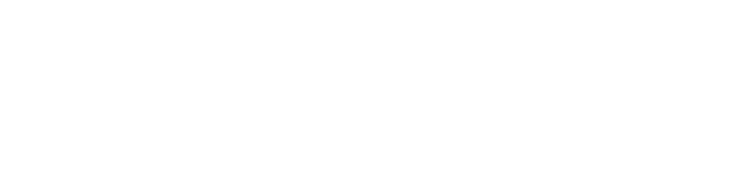

<svg xmlns="http://www.w3.org/2000/svg" viewBox="-20 -670 2440 640"><path d="M200 -50Q200 -50 200 -50Q200 -50 200 -50Q200 -50 200 -50Q200 -50 200 -50Q200 -50 200 -50Q200 -50 200 -50Q200 -50 200 -50Q200 -50 200 -50Q200 -50 200 -50Q200 -50 200 -50Q200 -50 200 -50Q200 -50 200 -50ZM300 -150Q300 -150 300 -150Q300 -150 300 -150Q300 -150 300 -150Q300 -150 300 -150Q300 -150 300 -150Q300 -150 300 -150Q300 -150 300 -150Q300 -150 300 -150Q300 -150 300 -150Q300 -150 300 -150Q300 -150 300 -150Q300 -150 300 -150ZM300 -250Q300 -250 300 -250Q300 -250 300 -250Q300 -250 300 -250Q300 -250 300 -250Q300 -250 300 -250Q300 -250 300 -250Q300 -250 300 -250Q300 -250 300 -250Q300 -250 300 -250Q300 -250 300 -250Q300 -250 300 -250Q300 -250 300 -250ZM200 -350Q200 -350 200 -350Q200 -350 200 -350Q200 -350 200 -350Q200 -350 200 -350Q200 -350 200 -350Q200 -350 200 -350Q200 -350 200 -350Q200 -350 200 -350Q200 -350 200 -350Q200 -350 200 -350Q200 -350 200 -350Q200 -350 200 -350ZM300 -450Q300 -450 300 -450Q300 -450 300 -450Q300 -450 300 -450Q300 -450 300 -450Q300 -450 300 -450Q300 -450 300 -450Q300 -450 300 -450Q300 -450 300 -450Q300 -450 300 -450Q300 -450 300 -450Q300 -450 300 -450Q300 -450 300 -450ZM300 -350Q300 -350 300 -350Q300 -350 300 -350Q300 -350 300 -350Q300 -350 300 -350Q300 -350 300 -350Q300 -350 300 -350Q300 -350 300 -350Q300 -350 300 -350Q300 -350 300 -350Q300 -350 300 -350Q300 -350 300 -350Q300 -350 300 -350ZM100 -250Q100 -250 100 -250Q100 -250 100 -250Q100 -250 100 -250Q100 -250 100 -250Q100 -250 100 -250Q100 -250 100 -250Q100 -250 100 -250Q100 -250 100 -250Q100 -250 100 -250Q100 -250 100 -250Q100 -250 100 -250Q100 -250 100 -250ZM100 -150Q100 -150 100 -150Q100 -150 100 -150Q100 -150 100 -150Q100 -150 100 -150Q100 -150 100 -150Q100 -150 100 -150Q100 -150 100 -150Q100 -150 100 -150Q100 -150 100 -150Q100 -150 100 -150Q100 -150 100 -150Q100 -150 100 -150ZM300 -50Q300 -50 300 -50Q300 -50 300 -50Q300 -50 300 -50Q300 -50 300 -50Q300 -50 300 -50Q300 -50 300 -50Q300 -50 300 -50Q300 -50 300 -50Q300 -50 300 -50Q300 -50 300 -50Q300 -50 300 -50Q300 -50 300 -50Z M500 -250Q500 -250 500 -250Q500 -250 500 -250Q500 -250 500 -250Q500 -250 500 -250Q500 -250 500 -250Q500 -250 500 -250Q500 -250 500 -250Q500 -250 500 -250Q500 -250 500 -250Q500 -250 500 -250Q500 -250 500 -250Q500 -250 500 -250ZM500 -150Q500 -150 500 -150Q500 -150 500 -150Q500 -150 500 -150Q500 -150 500 -150Q500 -150 500 -150Q500 -150 500 -150Q500 -150 500 -150Q500 -150 500 -150Q500 -150 500 -150Q500 -150 500 -150Q500 -150 500 -150Q500 -150 500 -150ZM500 -50Q500 -50 500 -50Q500 -50 500 -50Q500 -50 500 -50Q500 -50 500 -50Q500 -50 500 -50Q500 -50 500 -50Q500 -50 500 -50Q500 -50 500 -50Q500 -50 500 -50Q500 -50 500 -50Q500 -50 500 -50Q500 -50 500 -50ZM500 -450Q500 -450 500 -450Q500 -450 500 -450Q500 -450 500 -450Q500 -450 500 -450Q500 -450 500 -450Q500 -450 500 -450Q500 -450 500 -450Q500 -450 500 -450Q500 -450 500 -450Q500 -450 500 -450Q500 -450 500 -450Q500 -450 500 -450Z M700 -350Q700 -350 700 -350Q700 -350 700 -350Q700 -350 700 -350Q700 -350 700 -350Q700 -350 700 -350Q700 -350 700 -350Q700 -350 700 -350Q700 -350 700 -350Q700 -350 700 -350Q700 -350 700 -350Q700 -350 700 -350Q700 -350 700 -350ZM800 -250Q800 -250 800 -250Q800 -250 800 -250Q800 -250 800 -250Q800 -250 800 -250Q800 -250 800 -250Q800 -250 800 -250Q800 -250 800 -250Q800 -250 800 -250Q800 -250 800 -250Q800 -250 800 -250Q800 -250 800 -250Q800 -250 800 -250ZM700 -50Q700 -50 700 -50Q700 -50 700 -50Q700 -50 700 -50Q700 -50 700 -50Q700 -50 700 -50Q700 -50 700 -50Q700 -50 700 -50Q700 -50 700 -50Q700 -50 700 -50Q700 -50 700 -50Q700 -50 700 -50Q700 -50 700 -50ZM800 -450Q800 -450 800 -450Q800 -450 800 -450Q800 -450 800 -450Q800 -450 800 -450Q800 -450 800 -450Q800 -450 800 -450Q800 -450 800 -450Q800 -450 800 -450Q800 -450 800 -450Q800 -450 800 -450Q800 -450 800 -450Q800 -450 800 -450ZM700 -250Q700 -250 700 -250Q700 -250 700 -250Q700 -250 700 -250Q700 -250 700 -250Q700 -250 700 -250Q700 -250 700 -250Q700 -250 700 -250Q700 -250 700 -250Q700 -250 700 -250Q700 -250 700 -250Q700 -250 700 -250Q700 -250 700 -250ZM700 -150Q700 -150 700 -150Q700 -150 700 -150Q700 -150 700 -150Q700 -150 700 -150Q700 -150 700 -150Q700 -150 700 -150Q700 -150 700 -150Q700 -150 700 -150Q700 -150 700 -150Q700 -150 700 -150Q700 -150 700 -150Q700 -150 700 -150Z M1200 -50Q1200 -50 1200 -50Q1200 -50 1200 -50Q1200 -50 1200 -50Q1200 -50 1200 -50Q1200 -50 1200 -50Q1200 -50 1200 -50Q1200 -50 1200 -50Q1200 -50 1200 -50Q1200 -50 1200 -50Q1200 -50 1200 -50Q1200 -50 1200 -50Q1200 -50 1200 -50ZM1200 -150Q1200 -150 1200 -150Q1200 -150 1200 -150Q1200 -150 1200 -150Q1200 -150 1200 -150Q1200 -150 1200 -150Q1200 -150 1200 -150Q1200 -150 1200 -150Q1200 -150 1200 -150Q1200 -150 1200 -150Q1200 -150 1200 -150Q1200 -150 1200 -150Q1200 -150 1200 -150ZM1200 -250Q1200 -250 1200 -250Q1200 -250 1200 -250Q1200 -250 1200 -250Q1200 -250 1200 -250Q1200 -250 1200 -250Q1200 -250 1200 -250Q1200 -250 1200 -250Q1200 -250 1200 -250Q1200 -250 1200 -250Q1200 -250 1200 -250Q1200 -250 1200 -250Q1200 -250 1200 -250ZM1200 -350Q1200 -350 1200 -350Q1200 -350 1200 -350Q1200 -350 1200 -350Q1200 -350 1200 -350Q1200 -350 1200 -350Q1200 -350 1200 -350Q1200 -350 1200 -350Q1200 -350 1200 -350Q1200 -350 1200 -350Q1200 -350 1200 -350Q1200 -350 1200 -350Q1200 -350 1200 -350ZM1000 -350Q1000 -350 1000 -350Q1000 -350 1000 -350Q1000 -350 1000 -350Q1000 -350 1000 -350Q1000 -350 1000 -350Q1000 -350 1000 -350Q1000 -350 1000 -350Q1000 -350 1000 -350Q1000 -350 1000 -350Q1000 -350 1000 -350Q1000 -350 1000 -350Q1000 -350 1000 -350ZM1000 -250Q1000 -250 1000 -250Q1000 -250 1000 -250Q1000 -250 1000 -250Q1000 -250 1000 -250Q1000 -250 1000 -250Q1000 -250 1000 -250Q1000 -250 1000 -250Q1000 -250 1000 -250Q1000 -250 1000 -250Q1000 -250 1000 -250Q1000 -250 1000 -250Q1000 -250 1000 -250ZM1000 -150Q1000 -150 1000 -150Q1000 -150 1000 -150Q1000 -150 1000 -150Q1000 -150 1000 -150Q1000 -150 1000 -150Q1000 -150 1000 -150Q1000 -150 1000 -150Q1000 -150 1000 -150Q1000 -150 1000 -150Q1000 -150 1000 -150Q1000 -150 1000 -150Q1000 -150 1000 -150ZM1100 -50Q1100 -50 1100 -50Q1100 -50 1100 -50Q1100 -50 1100 -50Q1100 -50 1100 -50Q1100 -50 1100 -50Q1100 -50 1100 -50Q1100 -50 1100 -50Q1100 -50 1100 -50Q1100 -50 1100 -50Q1100 -50 1100 -50Q1100 -50 1100 -50Q1100 -50 1100 -50Z M1500 -150Q1500 -150 1500 -150Q1500 -150 1500 -150Q1500 -150 1500 -150Q1500 -150 1500 -150Q1500 -150 1500 -150Q1500 -150 1500 -150Q1500 -150 1500 -150Q1500 -150 1500 -150Q1500 -150 1500 -150Q1500 -150 1500 -150Q1500 -150 1500 -150Q1500 -150 1500 -150ZM1400 -50Q1400 -50 1400 -50Q1400 -50 1400 -50Q1400 -50 1400 -50Q1400 -50 1400 -50Q1400 -50 1400 -50Q1400 -50 1400 -50Q1400 -50 1400 -50Q1400 -50 1400 -50Q1400 -50 1400 -50Q1400 -50 1400 -50Q1400 -50 1400 -50Q1400 -50 1400 -50ZM1400 -250Q1400 -250 1400 -250Q1400 -250 1400 -250Q1400 -250 1400 -250Q1400 -250 1400 -250Q1400 -250 1400 -250Q1400 -250 1400 -250Q1400 -250 1400 -250Q1400 -250 1400 -250Q1400 -250 1400 -250Q1400 -250 1400 -250Q1400 -250 1400 -250Q1400 -250 1400 -250ZM1500 -350Q1500 -350 1500 -350Q1500 -350 1500 -350Q1500 -350 1500 -350Q1500 -350 1500 -350Q1500 -350 1500 -350Q1500 -350 1500 -350Q1500 -350 1500 -350Q1500 -350 1500 -350Q1500 -350 1500 -350Q1500 -350 1500 -350Q1500 -350 1500 -350Q1500 -350 1500 -350Z M1700 -50Q1700 -50 1700 -50Q1700 -50 1700 -50Q1700 -50 1700 -50Q1700 -50 1700 -50Q1700 -50 1700 -50Q1700 -50 1700 -50Q1700 -50 1700 -50Q1700 -50 1700 -50Q1700 -50 1700 -50Q1700 -50 1700 -50Q1700 -50 1700 -50Q1700 -50 1700 -50ZM1700 -150Q1700 -150 1700 -150Q1700 -150 1700 -150Q1700 -150 1700 -150Q1700 -150 1700 -150Q1700 -150 1700 -150Q1700 -150 1700 -150Q1700 -150 1700 -150Q1700 -150 1700 -150Q1700 -150 1700 -150Q1700 -150 1700 -150Q1700 -150 1700 -150Q1700 -150 1700 -150ZM1900 -50Q1900 -50 1900 -50Q1900 -50 1900 -50Q1900 -50 1900 -50Q1900 -50 1900 -50Q1900 -50 1900 -50Q1900 -50 1900 -50Q1900 -50 1900 -50Q1900 -50 1900 -50Q1900 -50 1900 -50Q1900 -50 1900 -50Q1900 -50 1900 -50Q1900 -50 1900 -50ZM1900 -150Q1900 -150 1900 -150Q1900 -150 1900 -150Q1900 -150 1900 -150Q1900 -150 1900 -150Q1900 -150 1900 -150Q1900 -150 1900 -150Q1900 -150 1900 -150Q1900 -150 1900 -150Q1900 -150 1900 -150Q1900 -150 1900 -150Q1900 -150 1900 -150Q1900 -150 1900 -150ZM1900 -250Q1900 -250 1900 -250Q1900 -250 1900 -250Q1900 -250 1900 -250Q1900 -250 1900 -250Q1900 -250 1900 -250Q1900 -250 1900 -250Q1900 -250 1900 -250Q1900 -250 1900 -250Q1900 -250 1900 -250Q1900 -250 1900 -250Q1900 -250 1900 -250Q1900 -250 1900 -250ZM1800 -350Q1800 -350 1800 -350Q1800 -350 1800 -350Q1800 -350 1800 -350Q1800 -350 1800 -350Q1800 -350 1800 -350Q1800 -350 1800 -350Q1800 -350 1800 -350Q1800 -350 1800 -350Q1800 -350 1800 -350Q1800 -350 1800 -350Q1800 -350 1800 -350Q1800 -350 1800 -350ZM1700 -350Q1700 -350 1700 -350Q1700 -350 1700 -350Q1700 -350 1700 -350Q1700 -350 1700 -350Q1700 -350 1700 -350Q1700 -350 1700 -350Q1700 -350 1700 -350Q1700 -350 1700 -350Q1700 -350 1700 -350Q1700 -350 1700 -350Q1700 -350 1700 -350Q1700 -350 1700 -350ZM1800 -150Q1800 -150 1800 -150Q1800 -150 1800 -150Q1800 -150 1800 -150Q1800 -150 1800 -150Q1800 -150 1800 -150Q1800 -150 1800 -150Q1800 -150 1800 -150Q1800 -150 1800 -150Q1800 -150 1800 -150Q1800 -150 1800 -150Q1800 -150 1800 -150Q1800 -150 1800 -150ZM2000 -650Q2000 -650 2000 -650Q2000 -650 2000 -650Q2000 -650 2000 -650Q2000 -650 2000 -650Q2000 -650 2000 -650Q2000 -650 2000 -650Q2000 -650 2000 -650Q2000 -650 2000 -650Q2000 -650 2000 -650Q2000 -650 2000 -650Q2000 -650 2000 -650Q2000 -650 2000 -650ZM1900 -550Q1900 -550 1900 -550Q1900 -550 1900 -550Q1900 -550 1900 -550Q1900 -550 1900 -550Q1900 -550 1900 -550Q1900 -550 1900 -550Q1900 -550 1900 -550Q1900 -550 1900 -550Q1900 -550 1900 -550Q1900 -550 1900 -550Q1900 -550 1900 -550Q1900 -550 1900 -550ZM1800 -650Q1800 -650 1800 -650Q1800 -650 1800 -650Q1800 -650 1800 -650Q1800 -650 1800 -650Q1800 -650 1800 -650Q1800 -650 1800 -650Q1800 -650 1800 -650Q1800 -650 1800 -650Q1800 -650 1800 -650Q1800 -650 1800 -650Q1800 -650 1800 -650Q1800 -650 1800 -650ZM1700 -550Q1700 -550 1700 -550Q1700 -550 1700 -550Q1700 -550 1700 -550Q1700 -550 1700 -550Q1700 -550 1700 -550Q1700 -550 1700 -550Q1700 -550 1700 -550Q1700 -550 1700 -550Q1700 -550 1700 -550Q1700 -550 1700 -550Q1700 -550 1700 -550Q1700 -550 1700 -550Z M2300 -250Q2300 -250 2300 -250Q2300 -250 2300 -250Q2300 -250 2300 -250Q2300 -250 2300 -250Q2300 -250 2300 -250Q2300 -250 2300 -250Q2300 -250 2300 -250Q2300 -250 2300 -250Q2300 -250 2300 -250Q2300 -250 2300 -250Q2300 -250 2300 -250Q2300 -250 2300 -250ZM2300 -150Q2300 -150 2300 -150Q2300 -150 2300 -150Q2300 -150 2300 -150Q2300 -150 2300 -150Q2300 -150 2300 -150Q2300 -150 2300 -150Q2300 -150 2300 -150Q2300 -150 2300 -150Q2300 -150 2300 -150Q2300 -150 2300 -150Q2300 -150 2300 -150Q2300 -150 2300 -150ZM2200 -350Q2200 -350 2200 -350Q2200 -350 2200 -350Q2200 -350 2200 -350Q2200 -350 2200 -350Q2200 -350 2200 -350Q2200 -350 2200 -350Q2200 -350 2200 -350Q2200 -350 2200 -350Q2200 -350 2200 -350Q2200 -350 2200 -350Q2200 -350 2200 -350Q2200 -350 2200 -350ZM2100 -250Q2100 -250 2100 -250Q2100 -250 2100 -250Q2100 -250 2100 -250Q2100 -250 2100 -250Q2100 -250 2100 -250Q2100 -250 2100 -250Q2100 -250 2100 -250Q2100 -250 2100 -250Q2100 -250 2100 -250Q2100 -250 2100 -250Q2100 -250 2100 -250Q2100 -250 2100 -250ZM2100 -150Q2100 -150 2100 -150Q2100 -150 2100 -150Q2100 -150 2100 -150Q2100 -150 2100 -150Q2100 -150 2100 -150Q2100 -150 2100 -150Q2100 -150 2100 -150Q2100 -150 2100 -150Q2100 -150 2100 -150Q2100 -150 2100 -150Q2100 -150 2100 -150Q2100 -150 2100 -150ZM2200 -50Q2200 -50 2200 -50Q2200 -50 2200 -50Q2200 -50 2200 -50Q2200 -50 2200 -50Q2200 -50 2200 -50Q2200 -50 2200 -50Q2200 -50 2200 -50Q2200 -50 2200 -50Q2200 -50 2200 -50Q2200 -50 2200 -50Q2200 -50 2200 -50Q2200 -50 2200 -50Z"/></svg>

Font: TINY 5x3
Style: Regular
Weight: 400
Designer: Jack Halten Fahnestock
Foundry: Velvetyne Type Foundry
Version: Version 1.002